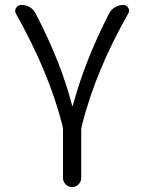

<svg xmlns="http://www.w3.org/2000/svg" viewBox="-20 -540 572 780"><path d="M234 -29Q179 -246 45 -484Q38 -496 45.5 -508Q53 -520 66 -520Q107 -520 126 -483Q229 -284 273 -111Q273 -110 274 -110Q276 -110 276 -111Q323 -289 423 -485Q431 -501 447 -510.5Q463 -520 481 -520Q494 -520 501 -508Q508 -496 501 -485Q369 -254 312 -28Q310 -18 310 -11V183Q310 198 299 209Q288 220 273 220Q258 220 247 209Q236 198 236 183V-11Q236 -17 234 -29Z"/></svg>

Font: Rounded Mplus 1c
Style: Regular
Weight: 400
Version: Version 1.059.20150529